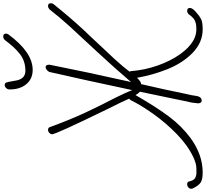

<svg xmlns="http://www.w3.org/2000/svg" viewBox="-170 -1201 1273 1187"><g transform="rotate(-90 466.5 -607.5)"><path d="M-104 -50Q-107 -55 -107 -63Q-107 -72 -98.5 -79.5Q-90 -87 -79 -87Q-68 -87 -63 -79Q-56 -45 -39.5 -37Q-23 -29 -4.5 -29.5Q14 -30 20 -30Q48 -30 89 -49Q161 -83 230.5 -150.5Q300 -218 354.5 -294.5Q409 -371 441 -436Q442 -438 446 -442L450 -446L441 -465Q437 -477 383 -585Q230 -899 230 -922Q230 -931 238.5 -939Q247 -947 257 -947Q268 -947 273 -939Q320 -810 364 -716Q408 -622 456 -530Q490 -461 503 -427Q569 -737 615 -938Q619 -948 628 -955Q637 -962 645 -962Q660 -962 660 -938Q617 -719 553 -434Q637 -533 742 -646Q847 -758 900 -816.5Q953 -875 1003 -939Q1013 -947 1023 -947Q1040 -947 1040 -930Q1040 -919 1032 -910Q951 -809 873 -725L833 -683Q741 -586 693.5 -534Q646 -482 617 -443L620 -436Q627 -348 655 -269Q683 -190 723.5 -132.5Q764 -75 809 -49Q843 -30 879 -30Q915 -30 934 -40Q953 -50 973 -79Q983 -87 992 -87Q1011 -87 1011 -70Q1011 -55 986.5 -33Q962 -11 940 0Q922 9 878 9Q798 9 734 -52.5Q670 -114 631 -212Q596 -301 579 -397Q559 -376 545 -372H540L521 -288Q505 -219 497 -178L478 -88Q469 -52 468 -36Q463 3 438 3Q423 3 421 -18Q424 -58 432 -85Q440 -120 450 -173L493 -379Q481 -390 472 -406Q398 -277 338.5 -198Q279 -119 204 -64Q102 9 -6 9Q-48 9 -67 -2.5Q-86 -14 -104 -50ZM507 -1184Q507 -1197 515.5 -1206Q524 -1215 535 -1215Q545 -1215 550 -1205Q553 -1198 561 -1151Q570 -1087 622 -1087Q681 -1087 724 -1119.5Q767 -1152 814 -1216Q824 -1224 834 -1224Q852 -1224 852 -1208Q852 -1198 848 -1193Q737 -1042 628 -1042Q572 -1042 539.5 -1081.5Q507 -1121 507 -1184Z"/></g></svg>

Font: Bad Script
Style: Regular
Weight: 400
Italic angle: -10°
Designer: Roman Shchyukin (Gaslight Type Foundry), Cyreal (Charset Expansion)
Foundry: Gaslight
Version: Version 2.000